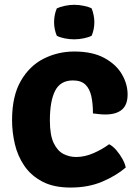

<svg xmlns="http://www.w3.org/2000/svg" viewBox="-20 -786 590 820"><path d="M377 -301.5Q377 -343.5 370 -375.2Q363 -407 344.5 -424.8Q326 -442.5 291.5 -442.5Q238 -442.5 215.5 -398.5Q193 -354.5 193 -272Q193 -209 209.2 -175.2Q225.5 -141.5 251 -128.5Q276.5 -115.5 305 -115.5Q342 -115.5 379.2 -131.8Q416.5 -148 446 -170Q462 -162 477 -144.5Q492 -127 503 -107Q514 -87 517 -70.5Q475.5 -35 416.2 -10Q357 15 281.5 15Q209 15 160.8 -10.5Q112.5 -36 84 -77.8Q55.5 -119.5 43.5 -170.5Q31.5 -221.5 31.5 -273Q31.5 -375.5 68.8 -440.2Q106 -505 166.8 -535.5Q227.5 -566 297 -566Q375 -566 425.5 -538.5Q476 -511 500.5 -469Q525 -427 525 -382.5Q525 -338.5 500.8 -317.8Q476.5 -297 429 -297Q417.5 -297 404 -298.5Q390.5 -300 377 -301.5ZM211 -691.5Q211 -722.5 222.5 -750Q235.5 -756.5 256.2 -761Q277 -765.5 297 -765.5Q317 -765.5 338.5 -761Q360 -756.5 371.5 -750Q377 -736 380 -720.5Q383 -705 383 -691.5Q383 -661 371.5 -633.5Q360 -627 338.5 -622.5Q317 -618 297 -618Q277 -618 255.8 -622.2Q234.5 -626.5 222.5 -633.5Q211 -661 211 -691.5Z"/></svg>

Font: Signika SC
Style: Regular
Weight: 300
Designer: Anna Giedryś
Foundry: Anna Giedryś
Version: Version 2.000